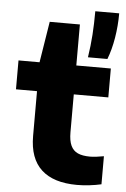

<svg xmlns="http://www.w3.org/2000/svg" viewBox="-56 -849 591 900"><g transform="rotate(5 239.0 -399.0)"><path d="M455 -134.5V-2.5Q429 3.5 399 7Q369 10.5 341 10.5Q230 10.5 173 -42Q116 -94.5 116 -200V-411H17V-547H116L147 -740H289V-547H451.5V-411H289V-232.5Q289 -193 299.8 -170Q310.5 -147 332.5 -137Q354.5 -127 390 -127Q415.5 -127 455 -134.5ZM355.5 -808H468Q468 -749 458.5 -692Q449 -635 431.5 -590H340Q348.5 -644.5 352 -696.8Q355.5 -749 355.5 -808Z"/></g></svg>

Font: Encode Sans Expanded
Style: Bold
Weight: 700
Width: 7
Designer: Multiple Designers
Foundry: Impallari Type
Version: Version 2.000